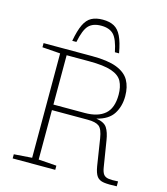

<svg xmlns="http://www.w3.org/2000/svg" viewBox="-133 -1034 988 1137"><g transform="rotate(15 361.0 -465.5)"><path d="M52 -681.5V-707H350.5Q446.5 -707 501 -685.8Q555.5 -664.5 578 -624.8Q600.5 -585 600.5 -528.5Q600.5 -466 571.2 -419.8Q542 -373.5 470 -356Q519 -348.5 536.2 -322Q553.5 -295.5 561 -247L586.5 -88.5Q591 -60 601 -46.8Q611 -33.5 631.8 -30.5Q652.5 -27.5 690 -30V0Q640 2.5 611.2 -1.5Q582.5 -5.5 568.2 -24.2Q554 -43 547 -85.5L521.5 -249Q513 -304 492 -320.2Q471 -336.5 422 -336.5H202.5V-33.5L313 -25.5V0H52V-25.5L162.5 -33.5V-673.5ZM395 -370.5Q475 -370.5 517.8 -407.5Q560.5 -444.5 560.5 -526.5Q560.5 -574.5 543.5 -607.2Q526.5 -640 478.8 -656.5Q431 -673 339.5 -673H202.5V-370.5ZM356 -895Q305.5 -895 279.5 -868Q253.5 -841 238 -764H212.5Q224.5 -829.5 242 -866Q259.5 -902.5 287 -917.2Q314.5 -932 356 -932Q397.5 -932 425 -917.2Q452.5 -902.5 470.2 -866Q488 -829.5 499.5 -764H474Q458.5 -841 432.5 -868Q406.5 -895 356 -895Z"/></g></svg>

Font: Newsreader Caption ExtraLight
Style: Regular
Weight: 275
Designer: Hugues Gentile
Foundry: Production Type
Version: Version 1.001